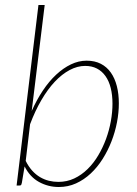

<svg xmlns="http://www.w3.org/2000/svg" viewBox="-20 -743 549 769"><path d="M46.5 0 134 -723H159L107 -298.5Q127 -343.5 151.8 -380.5Q176.5 -417.5 205 -444Q233.5 -470.5 264.2 -485.2Q295 -500 327 -500Q359.5 -500 383.8 -487.5Q408 -475 424 -452.2Q440 -429.5 448 -398Q456 -366.5 456 -329Q456 -292 448.5 -253Q441 -214 426.5 -176.8Q412 -139.5 391 -106.2Q370 -73 343.2 -48Q316.5 -23 284.5 -8.5Q252.5 6 215.5 6Q173 6 136.2 -14.2Q99.5 -34.5 78.5 -76.5L67.5 -10.5Q66.5 -5.5 65 -2.8Q63.5 0 58 0ZM321 -479Q290 -479 259 -462.5Q228 -446 199.5 -415.8Q171 -385.5 145.8 -342.2Q120.5 -299 100.5 -245.5L83 -98.5Q94.5 -75.5 109 -59.5Q123.5 -43.5 140.5 -33.5Q157.5 -23.5 176 -19Q194.5 -14.5 214 -14.5Q248 -14.5 277.2 -28.2Q306.5 -42 330.8 -65.8Q355 -89.5 373.5 -120.8Q392 -152 404.8 -186.8Q417.5 -221.5 424 -257.8Q430.5 -294 430.5 -327.5Q430.5 -362.5 423.5 -390.5Q416.5 -418.5 402.5 -438.2Q388.5 -458 368.2 -468.5Q348 -479 321 -479Z"/></svg>

Font: Lato Thin
Style: Italic
Weight: 200
Italic angle: -7°
Designer: Lukasz Dziedzic
Foundry: tyPoland Lukasz Dziedzic
Version: Version 2.007; 2014-02-27